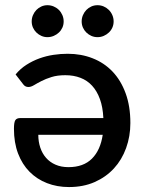

<svg xmlns="http://www.w3.org/2000/svg" viewBox="-20 -730 571 757"><path d="M131 -198.5Q131 -171.5 138.8 -148.2Q146.5 -125 161.5 -107.8Q176.5 -90.5 198.8 -80.8Q221 -71 250 -71Q309 -71 342.5 -104.5Q376 -138 385 -198.5ZM41.5 -436.5Q60 -459 84.2 -474.5Q108.5 -490 135.5 -499.8Q162.5 -509.5 191 -513.8Q219.5 -518 247 -518Q300 -518 345.2 -500.2Q390.5 -482.5 423.5 -448Q456.5 -413.5 475.2 -362.5Q494 -311.5 494 -245Q494 -192.5 477.2 -146.2Q460.5 -100 429.2 -66Q398 -32 353.2 -12.2Q308.5 7.5 252 7.5Q205 7.5 165.2 -8Q125.5 -23.5 96.5 -52.8Q67.5 -82 51.2 -124.8Q35 -167.5 35 -222.5Q35 -247 40.2 -255.8Q45.5 -264.5 60 -264.5H387.5Q385.5 -307.5 374 -339.2Q362.5 -371 343.2 -392Q324 -413 297.2 -423.2Q270.5 -433.5 237.5 -433.5Q206 -433.5 183 -426.2Q160 -419 143 -410.2Q126 -401.5 114 -394.2Q102 -387 92 -387Q79.5 -387 72 -397ZM231 -645.5Q231 -632.5 226 -621.2Q221 -610 212.2 -601.8Q203.5 -593.5 191.8 -588.5Q180 -583.5 167 -583.5Q154.5 -583.5 143.2 -588.5Q132 -593.5 123.5 -601.8Q115 -610 110 -621.2Q105 -632.5 105 -645.5Q105 -658.5 110 -670.2Q115 -682 123.5 -690.8Q132 -699.5 143.2 -704.5Q154.5 -709.5 167 -709.5Q180 -709.5 191.8 -704.5Q203.5 -699.5 212.2 -690.8Q221 -682 226 -670.2Q231 -658.5 231 -645.5ZM428 -645.5Q428 -632.5 423 -621.2Q418 -610 409.2 -601.8Q400.5 -593.5 389 -588.5Q377.5 -583.5 364.5 -583.5Q351.5 -583.5 340.2 -588.5Q329 -593.5 320.5 -601.8Q312 -610 307 -621.2Q302 -632.5 302 -645.5Q302 -658.5 307 -670.2Q312 -682 320.5 -690.8Q329 -699.5 340.2 -704.5Q351.5 -709.5 364.5 -709.5Q377.5 -709.5 389 -704.5Q400.5 -699.5 409.2 -690.8Q418 -682 423 -670.2Q428 -658.5 428 -645.5Z"/></svg>

Font: Lato SemiBold
Style: Regular
Weight: 600
Designer: Lukasz Dziedzic with Adam Twardoch and Botio Nikoltchev
Foundry: tyPoland Lukasz Dziedzic
Version: Version 2.015; 2015-08-06; http://www.latofonts.com/